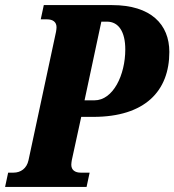

<svg xmlns="http://www.w3.org/2000/svg" viewBox="-60 -734 685 754"><path d="M-40 0H280L292 -56H257C235 -56 220 -66 220 -87C220 -92 221 -99 222 -105L259 -275H306C509 -275 605 -376 605 -530C605 -638 533 -714 380 -714H112L100 -658H125C147 -658 162 -648 162 -627C162 -622 161 -615 160 -609L52 -105C45 -72 21 -56 -7 -56H-28ZM272 -340 338 -649H360C406 -649 432 -609 432 -540C432 -439 384 -340 311 -340Z"/></svg>

Font: Noto Serif ExtraCondensed Black
Style: Italic
Weight: 900
Width: 2
Italic angle: -12°
Designer: Monotype Design Team
Foundry: Monotype Imaging Inc.
Version: Version 2.014